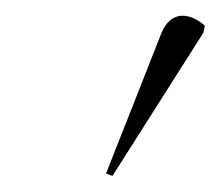

<svg xmlns="http://www.w3.org/2000/svg" viewBox="-20 -824 275 239"><path d="M120 -605 233 -783 235 -792C217 -808 193 -812 181 -783L112 -608Z"/></svg>

Font: Noto Serif Display ExtraCondensed ExtraLight
Style: Italic
Weight: 200
Width: 2
Italic angle: -12°
Designer: Monotype Design Team
Foundry: Monotype Imaging Inc.
Version: Version 2.009